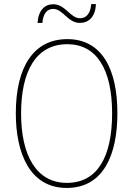

<svg xmlns="http://www.w3.org/2000/svg" viewBox="-20 -917 657 947"><path d="M165 -804H189C193 -856 217 -873 242 -873C291 -873 314 -804 374 -804C417 -804 451 -834 453 -897H430C426 -847 403 -827 375 -827C326 -827 303 -896 243 -896C201 -896 170 -868 165 -804ZM559 -358C559 -579 481 -724 312 -724C148 -724 58 -590 58 -358C58 -160 128 10 309 10C491 10 559 -155 559 -358ZM84 -358C84 -566 158 -699 312 -699C456 -699 533 -576 533 -358C533 -144 461 -15 310 -15C160 -15 84 -149 84 -358Z"/></svg>

Font: Noto Sans Oriya Cond Thin
Style: Regular
Weight: 100
Width: 3
Designer: Amélie Bonet and Sol Matas
Foundry: Google LLC
Version: Version 2.006